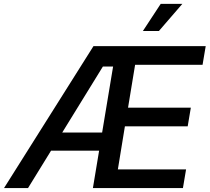

<svg xmlns="http://www.w3.org/2000/svg" viewBox="-41 -964 1074 984"><path d="M-20.5 0 438 -727.5H1013.2L997.1 -631.8H651.4L615.2 -412.1H937L920.9 -316.4H599.1L563 -95.7H912.6L896.5 0H435.1L538.6 -623H486.3L102.5 0ZM180.2 -191.9 195.3 -284.7H542L526.9 -191.9ZM691.4 -805.2 782.7 -944.3H893.6L773.4 -805.2Z"/></svg>

Font: Inter Medium
Style: Italic
Weight: 500
Italic angle: -9.3988°
Designer: Rasmus Andersson
Foundry: rsms
Version: Version 4.001;git-66647c0bb